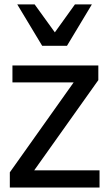

<svg xmlns="http://www.w3.org/2000/svg" viewBox="-20 -838 484 858"><path d="M314.9 -818.4 225.1 -693.4 134.8 -818.4H57.1L168.5 -633.3H279.3L390.6 -818.4ZM424.8 -76.7H132.8L419.4 -480V-545.4H35.6V-469.7H309.1L23.9 -67.9V0H424.8Z"/></svg>

Font: SG Kara Light
Style: Regular
Weight: 400
Designer: Damoon Khanjanzadeh
Version: Version 1.000